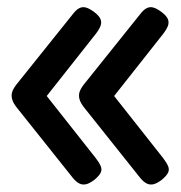

<svg xmlns="http://www.w3.org/2000/svg" viewBox="-20 -495 501 530"><path d="M241 1Q228 11 218 13.5Q208 16 199 11.5Q190 7 181 -4L24 -201Q18 -209 15 -216.5Q12 -224 12 -231Q12 -238 15 -245Q18 -252 24 -260L181 -456Q190 -468 199 -472.5Q208 -477 218 -474Q228 -471 241 -461Q254 -451 257.5 -442Q261 -433 257.5 -423.5Q254 -414 244 -401L109 -230L244 -59Q254 -46 258 -36.5Q262 -27 258 -18.5Q254 -10 241 1ZM427 1Q414 11 404 13.5Q394 16 385 11.5Q376 7 367 -4L210 -201Q204 -209 201 -216.5Q198 -224 198 -231Q198 -238 201 -245Q204 -252 210 -260L367 -456Q376 -468 385 -472.5Q394 -477 404 -474Q414 -471 427 -461Q440 -451 443.5 -442Q447 -433 443.5 -423.5Q440 -414 430 -401L295 -230L430 -59Q440 -46 444 -36.5Q448 -27 444 -18.5Q440 -10 427 1Z"/></svg>

Font: Fredoka SemiCondensed
Style: Regular
Weight: 400
Width: 4
Designer: Ben Nathan
Foundry: Milena B. Brandão, Ben Nathan
Version: Version 2.001